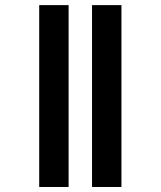

<svg xmlns="http://www.w3.org/2000/svg" viewBox="-20 -745 640 765"><path d="M136.2 0V-724.6H253.4V0ZM346.7 0V-724.6H463.9V0Z"/></svg>

Font: Liberation Mono
Style: Bold
Weight: 700
Monospace: yes
Designer: Steve Matteson
Foundry: Ascender Corporation
Version: Version 2.1.5